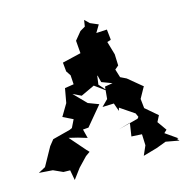

<svg xmlns="http://www.w3.org/2000/svg" viewBox="-211 -1025 1269 1298"><g transform="rotate(-15 423.5 -375.5)"><path d="M457 -570 470 -557 496 -454 568 -427 513 -418 505 -333 461 -289 541 -292 561 -235 567 -256 666 -189 678 -162 669 -151 528 -114 612 -138 598 -46 671 -42 674 36 645 102 743 74 812 48 905 65 891 50 902 48 819 -10 839 -29 793 -94 815 -137 731 -209 724 -275 765 -349 768 -351 669 -433 628 -453 610 -511 636 -533 633 -612 606 -705 632 -713V-721L625 -787L550 -783L581 -835L525 -859L493 -890L486 -845L450 -824L404 -768L411 -679L280 -648L286 -585L308 -552L312 -488L249 -478L231 -378L181 -294L251 -260L224 -205L206 -197L83 -165L51 -125L-20 3L-70 30L26 37L92 67L139 68L152 139L205 68L267 3L298 -19L280 -38L185 -147L247 -132L310 -113L294 -176L333 -179C370 -224 408 -268 445 -313L371 -341L287 -427L345 -399L441 -444L527 -381L473 -442L481 -501L540 -558L473 -629L501 -715L453 -601L490 -592Z"/></g></svg>

Font: Hussar Lance
Style: ExBd
Weight: 700
Foundry: Cannot Into Space Fonts, PlusOne Fonts
Version: Version 2.270